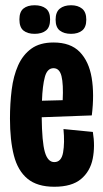

<svg xmlns="http://www.w3.org/2000/svg" viewBox="-20 -701 394 732"><path d="M187 11Q122 11 85 -19.5Q48 -50 33 -108Q18 -166 18 -249Q18 -306 24.5 -358.5Q31 -411 49 -451.5Q67 -492 99.5 -515.5Q132 -539 184 -539Q249 -539 284 -503Q319 -467 329.5 -404.5Q340 -342 330 -261L139 -254Q140 -160 151 -121.5Q162 -83 187 -83Q214 -83 220.5 -119.5Q227 -156 222 -209L334 -198Q343 -144 333.5 -96Q324 -48 289 -18.5Q254 11 187 11ZM184 -441Q160 -441 151 -407.5Q142 -374 140 -317L219 -319Q222 -380 214.5 -410.5Q207 -441 184 -441ZM251 -572Q224 -572 208 -584.5Q192 -597 192 -626Q192 -655 208 -668Q224 -681 251 -681Q277 -681 293 -668Q309 -655 309 -626Q309 -597 293 -584.5Q277 -572 251 -572ZM112 -572Q85 -572 69.5 -584.5Q54 -597 54 -627Q54 -656 69.5 -668.5Q85 -681 112 -681Q139 -681 155 -668.5Q171 -656 171 -627Q171 -597 155 -584.5Q139 -572 112 -572Z"/></svg>

Font: Bricolage Grotesque 96pt Condensed SemiBold
Style: Regular
Weight: 600
Width: 3
Designer: Mathieu Triay
Foundry: Atelier Triay
Version: Version 1.001; ttfautohint (v1.8.4.7-5d5b);gftools[0.9.33.de